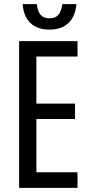

<svg xmlns="http://www.w3.org/2000/svg" viewBox="-20 -914 442 934"><path d="M357 0H73V-714H357V-639H157V-410H345V-335H157V-76H357ZM220 -770Q162 -770 128.5 -801.5Q95 -833 90 -894H159Q163 -859 177.5 -842Q192 -825 221 -825Q250 -825 264.5 -842.5Q279 -860 283 -894H352Q346 -833 312.5 -801.5Q279 -770 220 -770Z"/></svg>

Font: Noto Sans ExtraCondensed
Style: Regular
Weight: 400
Width: 2
Designer: Monotype Design Team
Foundry: Monotype Imaging Inc.
Version: Version 2.013